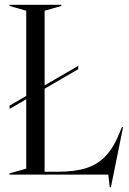

<svg xmlns="http://www.w3.org/2000/svg" viewBox="-20 -732 541 805"><path d="M434 0H20V-5L90 -25V-316L20 -275V-289L90 -330V-687L20 -707V-712H237V-707L167 -687V-374L308 -456V-442L167 -360V-12H223Q296 -12 344 -28Q392 -44 425 -80Q458 -116 483 -179L491 -199H496L445 53H440Z"/></svg>

Font: Nyght Serif Light
Style: Regular
Weight: 300
Designer: Maksym Kobuzan
Version: Version 0.410